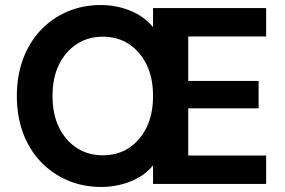

<svg xmlns="http://www.w3.org/2000/svg" viewBox="-20 -732 1133 764"><path d="M384 12Q310 12 248.5 -14.5Q187 -41 141.5 -89Q96 -137 71.5 -203.5Q47 -270 47 -350Q47 -430 71.5 -496.5Q96 -563 141 -611Q186 -659 247.5 -685.5Q309 -712 381 -712Q443 -712 498.5 -689.5Q554 -667 589 -624V-700H1039V-587H729V-410H1009V-301H729V-113H1039V0H589V-74Q566 -45 532.5 -26Q499 -7 460.5 2.5Q422 12 384 12ZM389 -114Q448 -114 492.5 -143Q537 -172 563 -224.5Q589 -277 589 -350Q589 -423 563 -475.5Q537 -528 492.5 -557Q448 -586 389 -586Q331 -586 286 -557Q241 -528 215 -475.5Q189 -423 189 -350Q189 -277 215 -224.5Q241 -172 286 -143Q331 -114 389 -114Z"/></svg>

Font: DM Sans 12pt ExtraBold
Style: Regular
Weight: 800
Version: Version 4.004;gftools[0.9.30]